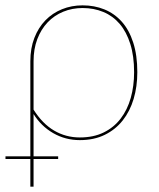

<svg xmlns="http://www.w3.org/2000/svg" viewBox="-28 -518 594 718"><path d="M97.5 -108Q130.5 -55.5 174.2 -29.8Q218 -4 270.5 -4Q322 -4 360 -22.8Q398 -41.5 423.2 -74.5Q448.5 -107.5 461 -152Q473.5 -196.5 473.5 -248Q473.5 -308.5 459.2 -353.8Q445 -399 419.5 -428.8Q394 -458.5 358.5 -473.2Q323 -488 281 -488Q242 -488 208.5 -474.2Q175 -460.5 150.2 -434.5Q125.5 -408.5 111.5 -371.8Q97.5 -335 97.5 -289ZM85.5 -289Q85.5 -337.5 100.5 -376.2Q115.5 -415 141.8 -442Q168 -469 203.8 -483.5Q239.5 -498 281 -498Q325 -498 362.5 -482.8Q400 -467.5 427.5 -436.8Q455 -406 470.2 -358.8Q485.5 -311.5 485.5 -248Q485.5 -194.5 471.8 -148.2Q458 -102 431 -67.8Q404 -33.5 363.8 -13.8Q323.5 6 270.5 6Q216.5 6 171.2 -20Q126 -46 97.5 -91.5V66.5H189.5V76.5H97.5V180H85.5V76.5H-7.5V66.5H85.5Z"/></svg>

Font: Lato 2
Style: Regular
Weight: 100
Designer: Lukasz Dziedzic with Adam Twardoch and Botio Nikoltchev
Foundry: tyPoland Lukasz Dziedzic
Version: Version 2.015; 2015-08-06; http://www.latofonts.com/